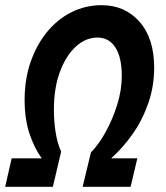

<svg xmlns="http://www.w3.org/2000/svg" viewBox="-21 -721 641 741"><path d="M-1 0 24 -110H140Q111 -150 92.5 -206Q74 -262 74 -336Q74 -415 97 -481.5Q120 -548 160.5 -597.5Q201 -647 255 -674Q309 -701 371 -701Q461 -701 517.5 -637Q574 -573 574 -460Q574 -389 552 -324.5Q530 -260 492 -205.5Q454 -151 408 -110H509L483 0H298L330 -133Q360 -163 387 -212Q414 -261 431.5 -317.5Q449 -374 449 -428Q449 -499 424.5 -537.5Q400 -576 355 -576Q310 -576 272 -541.5Q234 -507 210.5 -444.5Q187 -382 187 -298Q187 -251 194 -208.5Q201 -166 215 -136L183 0Z"/></svg>

Font: Radio Canada Condensed SemiBold
Style: Italic
Weight: 600
Width: 3
Italic angle: -12°
Designer: Charles Daoud, Etienne Aubert Bonn, Alexandre Saumier Demers, Jacques Le Bailly
Foundry: Radio-Canada
Version: Version 2.104; ttfautohint (v1.8.4.7-5d5b);gftools[0.9.28.de